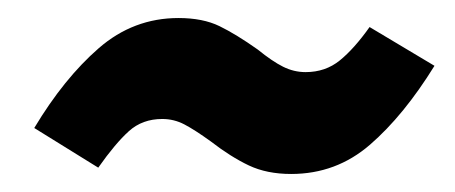

<svg xmlns="http://www.w3.org/2000/svg" viewBox="-20 -427 505 213"><path d="M214 -270Q196 -283 184.5 -289Q173 -295 160 -295Q138 -295 123 -281.5Q108 -268 89 -241L18 -285Q51 -340 89.5 -373.5Q128 -407 178 -407Q205 -407 223.5 -398Q242 -389 266 -372Q282 -359 294 -353Q306 -347 319 -347Q341 -347 357 -360Q373 -373 390 -397L462 -354Q428 -299 390.5 -266.5Q353 -234 303 -234Q276 -234 256 -243.5Q236 -253 214 -270Z"/></svg>

Font: Fira Sans Condensed
Style: Bold Italic
Weight: 700
Width: 3
Italic angle: -8°
Designer: Carrois Corporate & Edenspiekermann AG
Foundry: Carrois Corporate GbR & Edenspiekermann AG
Version: Version 4.203